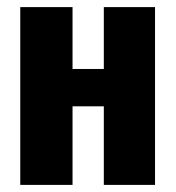

<svg xmlns="http://www.w3.org/2000/svg" viewBox="-20 -520 494 540"><path d="M272 -326H184V-500H37V0H184V-221H272V0H416V-500H272Z"/></svg>

Font: Advent Pro ExtraBold
Style: Regular
Weight: 800
Designer: VivaRado, Andreas Kalpakidis
Foundry: VivaRado, Andreas Kalpakidis
Version: Version 3.000